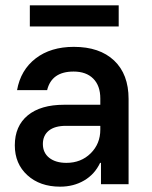

<svg xmlns="http://www.w3.org/2000/svg" viewBox="-20 -684 564 713"><path d="M203.3 9.2Q128.3 9.2 81.7 -33.3Q35 -75.8 35 -144.2Q35 -215.8 82.9 -255.4Q130.8 -295 218.3 -295H352.5V-318.3Q352.5 -365.8 326.2 -392.1Q300 -418.3 253.3 -418.3Q171.7 -418.3 155 -349.2H43.3Q56.7 -424.2 112.5 -467.1Q168.3 -510 254.2 -510Q350 -510 403.8 -459.2Q457.5 -408.3 457.5 -316.7V0H355V-79.2H351.7Q331.7 -36.7 292.5 -13.8Q253.3 9.2 203.3 9.2ZM226.7 -79.2Q280.8 -79.2 316.7 -114.6Q352.5 -150 352.5 -202.5V-216.7H225Q183.3 -216.7 161.2 -198.8Q139.2 -180.8 139.2 -149.2Q139.2 -116.7 162.9 -97.9Q186.7 -79.2 226.7 -79.2ZM90.8 -585.8V-664.2H420.8V-585.8Z"/></svg>

Font: Funnel Sans Medium
Style: Regular
Weight: 500
Version: Version 1.000; Beta; Release 5; Build 24; ttfautohint (v1.8.